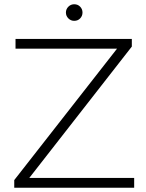

<svg xmlns="http://www.w3.org/2000/svg" viewBox="-20 -883 686 903"><path d="M47 0V-36L546 -674L551 -654H53V-700H600V-664L102 -26L96 -46H611V0ZM329 -785Q313 -785 301.5 -796.5Q290 -808 290 -824Q290 -840 301.5 -851.5Q313 -863 329 -863Q346 -863 357 -851.5Q368 -840 368 -824Q368 -808 357 -796.5Q346 -785 329 -785Z"/></svg>

Font: Montserrat Thin Light
Style: Regular
Weight: 300
Version: Version 9.000